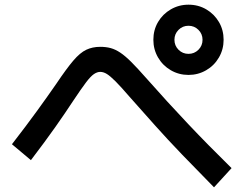

<svg xmlns="http://www.w3.org/2000/svg" viewBox="-20 -810 1040 820"><path d="M785 -490Q744 -490 709.5 -510Q675 -530 655 -564.5Q635 -599 635 -640Q635 -682 655 -716Q675 -750 709.5 -770Q744 -790 785 -790Q827 -790 861 -770Q895 -750 915 -716Q935 -682 935 -640Q935 -599 915 -564.5Q895 -530 860.5 -510Q826 -490 785 -490ZM785 -580Q810 -580 827.5 -597.5Q845 -615 845 -640Q845 -665 827.5 -682.5Q810 -700 785 -700Q760 -700 742.5 -682.5Q725 -665 725 -640Q725 -615 742.5 -597.5Q760 -580 785 -580ZM894 -10Q820 -85 758 -149.5Q696 -214 641.5 -275Q587 -336 533 -397Q496 -440 473.5 -462.5Q451 -485 436.5 -494Q422 -503 408 -503Q395 -503 381 -493.5Q367 -484 347 -457.5Q327 -431 293 -380Q259 -328 216 -267Q173 -206 112 -126L31 -194Q93 -274 139 -337.5Q185 -401 221 -453Q264 -517 293 -551Q322 -585 348.5 -597.5Q375 -610 408 -610Q433 -610 453 -604.5Q473 -599 494 -585Q515 -571 541 -545Q567 -519 604 -477Q695 -374 783.5 -280.5Q872 -187 969 -92Z"/></svg>

Font: M PLUS 2 Thin Medium
Style: Regular
Weight: 500
Version: Version 1.001